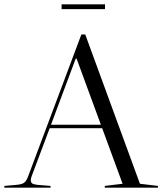

<svg xmlns="http://www.w3.org/2000/svg" viewBox="-55 -865 748 885"><path d="M673 -8V0H428V-8L510 -18L416 -274H174L91 -53Q87 -42 87 -35Q87 -24 93.5 -19.5Q100 -15 117 -13L178 -8V0H-35V-8L21 -13Q46 -15 56.5 -23Q67 -31 75 -53L320 -706H338L590 -18ZM410 -290 298 -595H294L180 -290ZM429 -823V-845H229V-823Z"/></svg>

Font: Libre Caslon Display
Style: Regular
Weight: 400
Designer: Pablo Impallari, Rodrigo Fuenzalida
Foundry: Pablo Impallari, Rodrigo Fuenzalida
Version: Version 1.100; ttfautohint (v1.6) -l 8 -r 50 -G 200 -x 14 -D